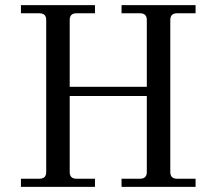

<svg xmlns="http://www.w3.org/2000/svg" viewBox="-20 -732 828 752"><path d="M62 0H352V-32H280C261 -32 253 -41 253 -59V-356H555V-59C555 -41 547 -32 528 -32H456V0H746V-32H674C655 -32 647 -41 647 -59V-653C647 -671 655 -680 674 -680H746V-712H456V-680H528C547 -680 555 -671 555 -653V-392H253V-653C253 -671 261 -680 280 -680H352V-712H62V-680H134C153 -680 161 -671 161 -653V-59C161 -41 153 -32 134 -32H62Z"/></svg>

Font: Old Standard
Style: Regular
Weight: 400
Designer: Alexey Kryukov <alexios@thessalonica.org.ru>
Version: Version 2.0